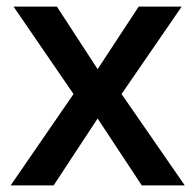

<svg xmlns="http://www.w3.org/2000/svg" viewBox="-20 -560 591 580"><path d="M12.2 0H142.1L274.9 -202.1L408.2 0H538.1L347.2 -275.9L528.8 -540H398.9L274.9 -351.1L151.9 -540H21L202.1 -275.9Z"/></svg>

Font: Samim Medium
Style: Regular
Weight: 500
Foundry: DejaVu fonts team - Redesigned by Saber Rastikerdar
Version: Version 4.0.5